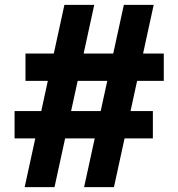

<svg xmlns="http://www.w3.org/2000/svg" viewBox="-20 -772 736 792"><path d="M368.8 -752 204.8 0H81.7L245.7 -752ZM614 -752 450 0H326.9L490.9 -752ZM655.6 -551.2V-438.5H85.1V-551.2ZM610.6 -313.8V-201.1H40.1V-313.8Z"/></svg>

Font: Hepta Slab ExtraLight
Style: Regular
Weight: 200
Designer: Michael LaGattuta
Foundry: Michael LaGattuta
Version: Version 1.100